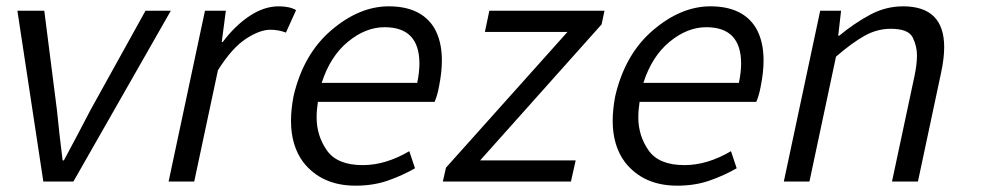

<svg xmlns="http://www.w3.org/2000/svg" viewBox="-20 -574 3101 607"><path d="M212 0H117L35 -540H120L160 -226Q168 -145 178 -67H182Q224 -145 266 -226L440 -540H520Z M594 0H513L628 -540H694L681 -441H684Q723 -493 769 -523.5Q815 -554 861 -554Q896 -554 916 -542L884 -471Q860 -480 835 -480Q801 -480 757 -451Q713 -422 669 -352Z M1104 13Q997 13 939 -61Q900 -113 900 -192Q900 -228 908 -270Q939 -403 1027.5 -478.5Q1116 -554 1209 -554Q1310 -554 1352 -487Q1377 -445 1377 -383Q1377 -346 1368 -301Q1363 -273 1354 -252H985Q981 -226 981 -203Q981 -145 1013.5 -98.5Q1046 -52 1127 -52Q1199 -52 1274 -96L1292 -42Q1252 -19 1206 -3Q1160 13 1104 13ZM1299 -312Q1306 -346 1306 -373Q1306 -488 1196 -488Q1136 -488 1080 -442Q1024 -396 997 -312Z M1785 0H1380L1390 -44L1774 -473H1513L1527 -540H1891L1882 -497L1498 -67H1800Z M2121 13Q2014 13 1956 -61Q1917 -113 1917 -192Q1917 -228 1925 -270Q1956 -403 2044.5 -478.5Q2133 -554 2226 -554Q2327 -554 2369 -487Q2394 -445 2394 -383Q2394 -346 2385 -301Q2380 -273 2371 -252H2002Q1998 -226 1998 -203Q1998 -145 2030.5 -98.5Q2063 -52 2144 -52Q2216 -52 2291 -96L2309 -42Q2269 -19 2223 -3Q2177 13 2121 13ZM2316 -312Q2323 -346 2323 -373Q2323 -488 2213 -488Q2153 -488 2097 -442Q2041 -396 2014 -312Z M2882 0H2800L2871 -333Q2879 -371 2879 -399Q2879 -428 2865.5 -455.5Q2852 -483 2796 -483Q2753 -483 2713.5 -461Q2674 -439 2623 -395L2539 0H2458L2573 -540H2639L2630 -461H2633Q2680 -500 2730 -527Q2780 -554 2835 -554Q2965 -554 2965 -425Q2965 -389 2955 -343Z"/></svg>

Font: l_WÎeÑOS 300W
Style: Regular
Weight: 300
Designer: R?O
Version: Version 2.00 June 21, 2023